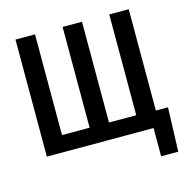

<svg xmlns="http://www.w3.org/2000/svg" viewBox="-124 -833 1118 1126"><g transform="rotate(-15 435.0 -270.0)"><path d="M829.6 -95.7 820.3 171.4H716.3V0H661.1V-95.7ZM68.4 -710.9H187V-99.1H354.5V-710.9H472.2V-99.1H637.7V-710.9H755.9V0H68.4Z"/></g></svg>

Font: Roboto Condensed Medium
Style: Regular
Weight: 500
Designer: Christian Robertson
Foundry: Google
Version: Version 3.0